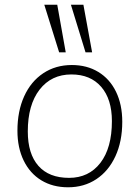

<svg xmlns="http://www.w3.org/2000/svg" viewBox="-20 -788 593 815"><path d="M54 -233Q54 -316 82.5 -379Q111 -442 163.5 -477Q216 -512 285 -512Q349 -512 397.5 -482.5Q446 -453 472.5 -398.5Q499 -344 499 -271Q499 -188 470 -125Q441 -62 389 -27.5Q337 7 269 7Q204 7 155.5 -22.5Q107 -52 80.5 -106.5Q54 -161 54 -233ZM455 -274Q455 -367 409.5 -419.5Q364 -472 283 -472Q198 -472 148 -407.5Q98 -343 98 -230Q98 -135 143 -84Q188 -33 273 -33Q357 -33 406 -96.5Q455 -160 455 -274ZM168 -768H223L259 -566H231ZM281 -768H334L371 -566H343Z"/></svg>

Font: Muli ExtraLight
Style: Italic
Weight: 275
Italic angle: -4.541°
Designer: Vernon Adams
Foundry: Vernon Adams
Version: Version 2.001